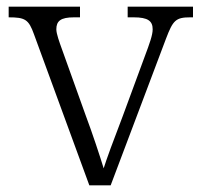

<svg xmlns="http://www.w3.org/2000/svg" viewBox="-20 -556 604 576"><path d="M82 -453 248 0H312L478 -440C499 -495 507 -504 551 -504H559V-536H363V-504H381C424 -504 438 -493 438 -468C438 -451 429 -426 414 -386L348 -207C321 -137 299 -77 291 -51C280 -87 257 -157 237 -210L166 -408C158 -430 149 -455 149 -468C149 -493 162 -504 202 -504H220V-536H6V-504C55 -504 66 -498 82 -453Z"/></svg>

Font: Noto Serif Devanagari Light
Style: Regular
Weight: 300
Designer: Universal Thirst, Indian Type Foundry and the Monotype Design Team
Foundry: Monotype Imaging Inc.
Version: Version 2.004